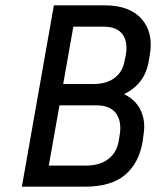

<svg xmlns="http://www.w3.org/2000/svg" viewBox="-20 -700 626 720"><path d="M62 0 182 -680H372Q466 -680 511 -629Q556 -578 542 -495L538 -472Q524 -385 445 -347Q489 -326 508 -285.5Q527 -245 518 -193L515 -170Q502 -90 450 -45Q398 0 298 0ZM368 -600H255L217 -385H330Q380 -385 410 -408Q440 -431 447 -471L452 -495Q460 -544 439 -572Q418 -600 368 -600ZM341 -305H203L163 -79H301Q354 -79 386 -103.5Q418 -128 425 -171L429 -195Q437 -245 415 -275Q393 -305 341 -305Z"/></svg>

Font: Inria Sans
Style: Italic
Weight: 400
Italic angle: -10°
Designer: Black Foundry Team
Foundry: Black Foundry
Version: Version 1.2; ttfautohint (v1.8.3)